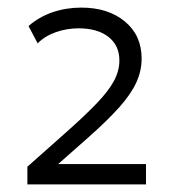

<svg xmlns="http://www.w3.org/2000/svg" viewBox="-20 -846 454 505"><path d="M52 -361V-407.5L154.5 -498.5Q203 -541.5 234 -573.8Q265 -606 279.5 -632.8Q294 -659.5 294 -687Q294 -726.5 265.2 -749Q236.5 -771.5 186.5 -771.5Q156 -771.5 127.2 -761.5Q98.5 -751.5 79 -732L55 -777.5Q82.5 -801.5 118.2 -813.8Q154 -826 194 -826Q264.5 -826 308.5 -789.5Q352.5 -753 352.5 -692Q352.5 -659.5 338.5 -629Q324.5 -598.5 294 -564.2Q263.5 -530 214 -486L133 -414.5H364V-361Z"/></svg>

Font: Geologica Cursive ExtraLight
Style: Regular
Weight: 250
Designer: Sindre Bremnes, Frode Helland
Foundry: Monokrom Skriftforlag AS
Version: Version 1.010;gftools[0.9.28]